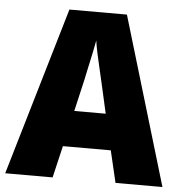

<svg xmlns="http://www.w3.org/2000/svg" viewBox="-52 -859 773 815"><g transform="rotate(5 335.0 -451.0)"><path d="M470 -93 438 -229H234L202 -93H0L211 -809H456L670 -93ZM373 -515Q368 -537 360.5 -569Q353 -601 346 -633Q339 -665 336 -688Q332 -666 325.5 -635Q319 -604 312 -572.5Q305 -541 300 -516L269 -382H403Z"/></g></svg>

Font: Noto Sans Telugu UI SemiCondensed Black
Style: Regular
Weight: 900
Width: 4
Designer: Jelle Bosma - Monotype Design Team
Foundry: Monotype Imaging Inc.
Version: Version 2.005; ttfautohint (v1.8.4.7-5d5b)